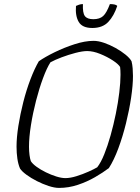

<svg xmlns="http://www.w3.org/2000/svg" viewBox="-20 -920 685 940"><path d="M269 0Q247 0 218 -9.5Q189 -19 160.5 -33.5Q132 -48 109.5 -64.5Q87 -81 78 -95Q69 -116 65 -143.5Q61 -171 61 -202Q61 -247 70 -304Q79 -361 94 -420Q109 -479 129 -531.5Q149 -584 170 -620Q200 -641 247 -664Q294 -687 345 -703.5Q396 -720 438 -720Q461 -720 489 -710.5Q517 -701 545 -685.5Q573 -670 594.5 -652.5Q616 -635 624 -620Q628 -604 629.5 -585Q631 -566 631 -548Q631 -503 622 -442.5Q613 -382 597 -317Q581 -252 559.5 -194Q538 -136 513 -97Q484 -75 445 -52.5Q406 -30 361 -15Q316 0 269 0ZM300 -48Q324 -48 354.5 -57.5Q385 -67 413 -79.5Q441 -92 456 -101Q474 -124 490.5 -165Q507 -206 521.5 -257.5Q536 -309 547 -363Q558 -417 564 -467Q570 -517 570 -554Q570 -565 569.5 -574.5Q569 -584 568 -592Q560 -606 532.5 -624Q505 -642 470.5 -656Q436 -670 407 -670Q384 -670 349.5 -661Q315 -652 282 -639.5Q249 -627 227 -615Q209 -587 190.5 -537Q172 -487 156.5 -427Q141 -367 131.5 -307.5Q122 -248 122 -202Q122 -180 124.5 -161Q127 -142 131 -131Q139 -118 159 -103.5Q179 -89 204.5 -76.5Q230 -64 255.5 -56Q281 -48 300 -48ZM432 -783Q383 -783 365.5 -812.5Q348 -842 352 -891Q358 -894 367 -897Q376 -900 386 -900Q384 -857 395.5 -841.5Q407 -826 437 -826Q468 -826 485 -841.5Q502 -857 518 -900Q547 -900 554 -891Q538 -842 510 -812.5Q482 -783 432 -783Z"/></svg>

Font: Texturina 72pt 72pt Thin
Style: Italic
Weight: 100
Italic angle: -11°
Designer: Guillermo Torres Carreño
Foundry: Omnibus-Type
Version: Version 1.002; ttfautohint (v1.8.3)